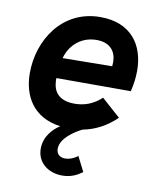

<svg xmlns="http://www.w3.org/2000/svg" viewBox="-82 -568 707 856"><g transform="rotate(10 271.5 -140.0)"><path d="M258 222.5C296.5 222.5 324 208.5 348 191L314 124C295.5 138.5 275 145.5 257.5 145.5C235 145.5 217.5 133.5 217.5 108C217.5 60 279 21 312 5C367.5 -5.5 417 -31.5 462.5 -75L377.5 -151C342 -118 302 -102.5 256 -102.5C194 -102.5 162 -131.5 158 -180C157 -186.5 156.5 -193.5 157 -201H494C501.5 -232 506 -262.5 506 -295C506 -413.5 441.5 -503 304 -503C130 -503 36.5 -351 36.5 -203C36.5 -98.5 87.5 -9 211 7.5C180 28 143 64.5 143 121C143 182.5 192.5 222.5 258 222.5ZM169 -293.5C182 -344 227 -399.5 305 -399.5C369 -399.5 394 -359.5 394 -315C394 -308 393.5 -302 393 -296Z"/></g></svg>

Font: HK Grotesk
Style: Bold Italic
Weight: 700
Italic angle: -16°
Designer: Alfredo Marco Pradil
Foundry: Hanken Design Co.
Version: Version 3.001;FEAKit 1.0